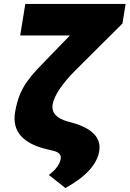

<svg xmlns="http://www.w3.org/2000/svg" viewBox="-20 -747 648 960"><path d="M106.5 -727.3H608L592.3 -629.3L360.8 -399.1Q256 -294.4 242.9 -224.4Q234 -162.6 319.6 -139.2L340.9 -133.5Q493.3 -90.6 475.9 9.9Q458.5 109.7 306.8 193.2L224.4 127.8Q253.2 105.5 266.3 86.3Q279.5 67.1 282.7 51.1Q291.5 18.1 247.2 7.1L217.3 0Q31.6 -43.3 55.4 -186.1Q63.6 -234 77.9 -270.2Q92.3 -306.5 114.3 -337.7Q136.4 -369 166.9 -401.5Q197.4 -433.9 237.2 -474.4L329.5 -569.6H81Z"/></svg>

Font: Inter UI Black
Style: Italic
Weight: 900
Italic angle: -9.39999°
Designer: Rasmus Andersson
Foundry: rsms
Version: 3.2;8d6f07862